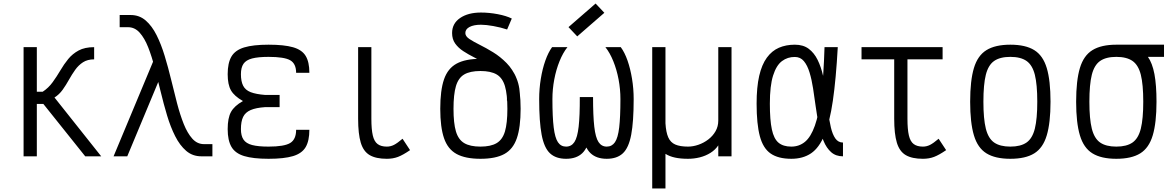

<svg xmlns="http://www.w3.org/2000/svg" viewBox="-20 -885 6640 1087"><path d="M113.5 0V-618H188.5V-365.5H221.5Q255 -387.5 278.2 -419.8Q301.5 -452 321.8 -486.5Q342 -521 366.2 -550.8Q390.5 -580.5 425.2 -599.2Q460 -618 513 -618V-549Q475.5 -549 450 -532.5Q424.5 -516 405.8 -489.8Q387 -463.5 370.5 -433.8Q354 -404 334.8 -377Q315.5 -350 288.5 -333L553 0H462.5L225.5 -296.5H188.5V0Z M1120 0Q1070 0 1034 -31Q998 -62 971.8 -114Q945.5 -166 926 -231Q906.5 -296 889.8 -365.5Q873 -435 856.2 -500Q839.5 -565 819 -617Q798.5 -669 770.8 -700Q743 -731 705 -731H657.5V-800H720Q769 -800 804.8 -769Q840.5 -738 866.5 -686Q892.5 -634 912.2 -569Q932 -504 948.8 -434.5Q965.5 -365 982.5 -300Q999.5 -235 1020.2 -183Q1041 -131 1068.8 -100Q1096.5 -69 1135 -69H1182.5V0ZM623 0 870 -592 901 -481 700.5 0Z M1500.5 14Q1413 14 1362.2 -1.5Q1311.5 -17 1290.2 -53.8Q1269 -90.5 1269 -154Q1269 -217 1287.8 -251.2Q1306.5 -285.5 1355.5 -313Q1306.5 -340.5 1287.8 -373.2Q1269 -406 1269 -465Q1269 -528.5 1290.2 -564.8Q1311.5 -601 1362.2 -616.5Q1413 -632 1500.5 -632Q1588.5 -632 1639 -617.5Q1689.5 -603 1710.5 -568.5Q1731.5 -534 1731.5 -473H1656.5Q1656.5 -524.5 1623 -543.8Q1589.5 -563 1500.5 -563Q1441.5 -563 1407.2 -554Q1373 -545 1358.5 -523.8Q1344 -502.5 1344 -465Q1344 -424.5 1356.5 -399.8Q1369 -375 1399.2 -363.2Q1429.5 -351.5 1481 -347.5H1563V-278.5H1481Q1429.5 -275 1399.2 -262Q1369 -249 1356.5 -223.2Q1344 -197.5 1344 -154Q1344 -116.5 1358.5 -94.8Q1373 -73 1407.2 -64Q1441.5 -55 1500.5 -55Q1589.5 -55 1623 -75.5Q1656.5 -96 1656.5 -150H1731.5Q1731.5 -88 1710.5 -52.2Q1689.5 -16.5 1639 -1.2Q1588.5 14 1500.5 14Z M2170 14Q2108.5 14 2073 -6.8Q2037.5 -27.5 2022.5 -77.2Q2007.5 -127 2007.5 -212.5V-618H2082.5V-212.5Q2082.5 -153 2090.5 -118.5Q2098.5 -84 2117.8 -69.5Q2137 -55 2170 -55Q2191 -55 2210 -64.5Q2229 -74 2259 -99.5L2301.5 -35Q2261.5 -7.5 2233.2 3.2Q2205 14 2170 14Z M2700 14Q2615 14 2565 -13.2Q2515 -40.5 2493.8 -102.8Q2472.5 -165 2472.5 -269Q2472.5 -374 2493.8 -435.8Q2515 -497.5 2565 -524.8Q2615 -552 2700 -552Q2786 -552 2835.5 -524.8Q2885 -497.5 2906.2 -435.8Q2927.5 -374 2927.5 -269Q2927.5 -165 2906.2 -102.8Q2885 -40.5 2835.5 -13.2Q2786 14 2700 14ZM2700 -55Q2758.5 -55 2791.8 -74.8Q2825 -94.5 2838.8 -141Q2852.5 -187.5 2852.5 -269Q2852.5 -350.5 2838.8 -397.2Q2825 -444 2791.8 -463.5Q2758.5 -483 2700 -483Q2641.5 -483 2608.2 -463.5Q2575 -444 2561.2 -397.2Q2547.5 -350.5 2547.5 -269Q2547.5 -187.5 2561.2 -141Q2575 -94.5 2608.2 -74.8Q2641.5 -55 2700 -55ZM2850 -316Q2852.5 -371.5 2836.5 -410.2Q2820.5 -449 2793.2 -476Q2766 -503 2732.2 -523Q2698.5 -543 2664.8 -560Q2631 -577 2602.8 -595.5Q2574.5 -614 2557 -638.5Q2539.5 -663 2539.5 -698Q2539.5 -752 2584.8 -783Q2630 -814 2703 -814Q2749 -814 2797.8 -804.8Q2846.5 -795.5 2877.5 -780L2851 -718Q2815 -730 2773.2 -737.5Q2731.5 -745 2703 -745Q2662.5 -745 2638.5 -732.5Q2614.5 -720 2614.5 -698Q2614.5 -679.5 2637.5 -664.2Q2660.5 -649 2696.2 -631.2Q2732 -613.5 2772.2 -588.8Q2812.5 -564 2847.8 -528.2Q2883 -492.5 2904.5 -440.8Q2926 -389 2924 -316Z M3415 14Q3356.5 14 3323 -18Q3289.5 -50 3275.8 -126.5Q3262 -203 3262.5 -335.5H3337.5Q3337.5 -229 3344.5 -167.8Q3351.5 -106.5 3368.5 -80.8Q3385.5 -55 3415 -55Q3444.5 -55 3461.5 -79.8Q3478.5 -104.5 3485.5 -163.2Q3492.5 -222 3492.5 -324Q3492.5 -380 3482 -435.5Q3471.5 -491 3452.2 -538.5Q3433 -586 3407.5 -618H3494.5Q3516.5 -588.5 3532.8 -542Q3549 -495.5 3558.2 -439Q3567.5 -382.5 3567.5 -324Q3567.5 -196 3553.5 -122Q3539.5 -48 3506.2 -17Q3473 14 3415 14ZM3185 14Q3127 14 3093.8 -17Q3060.5 -48 3046.5 -122Q3032.5 -196 3032.5 -324Q3032.5 -382.5 3041.8 -439Q3051 -495.5 3067.5 -542Q3084 -588.5 3105.5 -618H3192.5Q3167 -586 3147.8 -538.5Q3128.5 -491 3118 -435.5Q3107.5 -380 3107.5 -324Q3107.5 -222 3114.8 -163.2Q3122 -104.5 3138.8 -79.8Q3155.5 -55 3185 -55Q3215 -55 3232 -80.8Q3249 -106.5 3256 -167.8Q3263 -229 3262.5 -335.5H3337.5Q3338 -203 3324 -126.5Q3310 -50 3276.8 -18Q3243.5 14 3185 14ZM3248 -679 3198.5 -731.5 3352 -865 3401.5 -812.5Z M3672.5 182V-618H3747.5V-187Q3750.5 -136.5 3763.2 -107.5Q3776 -78.5 3803 -66.8Q3830 -55 3875 -55Q3904 -55 3934.2 -65.5Q3964.5 -76 3990 -95.5Q4015.5 -115 4031 -142Q4046.5 -169 4046.5 -202.5V-618H4121.5V0H4046.5V-62Q4029.5 -36.5 4002.2 -19.5Q3975 -2.5 3942.2 5.8Q3909.5 14 3875 14Q3833 14 3801.8 7.2Q3770.5 0.5 3747.5 -14V182Z M4752.5 -78V0Q4712 0 4685.5 -23.5Q4659 -47 4642.5 -87.2Q4626 -127.5 4615.8 -177.5Q4605.5 -227.5 4598.2 -281Q4591 -334.5 4583.2 -384.5Q4575.5 -434.5 4563.2 -474.8Q4551 -515 4531.2 -538.8Q4511.5 -562.5 4480 -562.5Q4439 -563 4407 -539Q4375 -515 4356.8 -457.2Q4338.5 -399.5 4338.5 -298Q4338.5 -205.5 4349.8 -152.5Q4361 -99.5 4387.5 -77.2Q4414 -55 4460 -55Q4504.5 -55 4537.5 -82.2Q4570.5 -109.5 4593.2 -173.2Q4616 -237 4629.5 -345.8Q4643 -454.5 4648 -618H4723Q4713 -436.5 4695.2 -314.8Q4677.5 -193 4647.5 -120.5Q4617.5 -48 4571.8 -17Q4526 14 4460 14Q4386 14 4343 -15.8Q4300 -45.5 4281.8 -114Q4263.5 -182.5 4263.5 -298Q4263.5 -391.5 4278.2 -455.5Q4293 -519.5 4321.5 -558.5Q4350 -597.5 4390 -614.8Q4430 -632 4480 -632Q4527.5 -632 4558.5 -608.8Q4589.5 -585.5 4609 -545.8Q4628.5 -506 4639.5 -457Q4650.5 -408 4656.8 -355Q4663 -302 4668.8 -253Q4674.5 -204 4683.8 -164.2Q4693 -124.5 4709.2 -101.2Q4725.5 -78 4752.5 -78Z M5205 14Q5143.5 14 5108 -6.8Q5072.5 -27.5 5057.5 -77.2Q5042.5 -127 5042.5 -212.5V-593H5117.5V-212.5Q5117.5 -153 5125.5 -118.5Q5133.5 -84 5152.8 -69.5Q5172 -55 5205 -55Q5226 -55 5245 -64.5Q5264 -74 5294 -99.5L5336.5 -35Q5296.5 -7.5 5268.2 3.2Q5240 14 5205 14ZM4857.5 -549V-618H5316.5V-549Z M5700 14Q5614.5 14 5564.8 -16.8Q5515 -47.5 5493.8 -118.8Q5472.5 -190 5472.5 -309Q5472.5 -429 5493.8 -499.8Q5515 -570.5 5564.8 -601.2Q5614.5 -632 5700 -632Q5786 -632 5835.5 -601.2Q5885 -570.5 5906.2 -499.8Q5927.5 -429 5927.5 -309Q5927.5 -190 5906.2 -118.8Q5885 -47.5 5835.5 -16.8Q5786 14 5700 14ZM5700 -55Q5758.5 -55 5791.8 -78.2Q5825 -101.5 5838.8 -157Q5852.5 -212.5 5852.5 -309Q5852.5 -406.5 5838.8 -461.5Q5825 -516.5 5791.8 -539.8Q5758.5 -563 5700 -563Q5641.5 -563 5608.2 -539.8Q5575 -516.5 5561.2 -461.5Q5547.5 -406.5 5547.5 -309Q5547.5 -212.5 5561.2 -157Q5575 -101.5 5608.2 -78.2Q5641.5 -55 5700 -55Z M6300 14Q6214.5 14 6164.8 -16.8Q6115 -47.5 6093.8 -118.8Q6072.5 -190 6072.5 -309Q6072.5 -429 6093.8 -499.8Q6115 -570.5 6164.8 -601.2Q6214.5 -632 6300 -632Q6364.5 -632 6408.2 -616.5Q6452 -601 6478 -564.5Q6504 -528 6515.8 -465.5Q6527.5 -403 6527.5 -309Q6527.5 -190 6506.2 -118.8Q6485 -47.5 6435.5 -16.8Q6386 14 6300 14ZM6300 -55Q6358.5 -55 6391.8 -78.2Q6425 -101.5 6438.8 -157Q6452.5 -212.5 6452.5 -309Q6452.5 -406.5 6438.8 -461.5Q6425 -516.5 6391.8 -539.8Q6358.5 -563 6300 -563Q6241.5 -563 6208.2 -539.8Q6175 -516.5 6161.2 -461.5Q6147.5 -406.5 6147.5 -309Q6147.5 -212.5 6161.2 -157Q6175 -101.5 6208.2 -78.2Q6241.5 -55 6300 -55ZM6300 -563V-632H6570V-563Z"/></svg>

Font: Victor Mono Thin
Style: Regular
Weight: 100
Monospace: yes
Designer: Rune Bjørnerås
Version: Version 1.561;gftools[0.9.30]